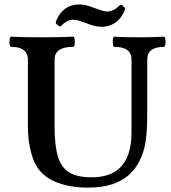

<svg xmlns="http://www.w3.org/2000/svg" viewBox="-20 -831 770 864"><path d="M135.3 -100.6Q122.6 -127.9 114 -170.2Q105.5 -212.4 105.5 -266.1V-563Q105.5 -582 96.9 -594.7Q88.4 -607.4 71.8 -613.8Q55.2 -620.1 29.8 -620.1Q25.4 -620.1 23.4 -631.6Q21.5 -643.1 23.4 -654.5Q25.4 -666 29.8 -666Q85.9 -663.1 169.9 -663.1Q253.9 -663.1 309.6 -666Q314 -666 315.9 -654.5Q317.9 -643.1 315.9 -631.6Q314 -620.1 309.6 -620.1Q281.2 -620.1 262.7 -613.8Q244.1 -607.4 234.9 -594.7Q225.6 -582 225.6 -563V-263.7Q225.6 -174.8 241 -125.5Q256.3 -76.2 292.2 -54.7Q328.1 -33.2 392.6 -33.2Q452.6 -33.2 492.4 -55.7Q532.2 -78.1 552 -123.5Q571.8 -168.9 571.8 -237.8V-563Q571.8 -620.1 494.6 -620.1Q490.2 -620.1 488.3 -631.6Q486.3 -643.1 488.3 -654.5Q490.2 -666 494.6 -666Q539.1 -663.1 606.4 -663.1Q673.3 -663.1 717.8 -666Q722.2 -666 724.1 -654.5Q726.1 -643.1 724.1 -631.6Q722.2 -620.1 717.8 -620.1Q642.6 -620.1 642.6 -563V-356Q642.6 -296.9 641.4 -262Q640.1 -227.1 635 -193.1Q629.9 -159.2 618.2 -129.9Q599.1 -81.1 565.7 -49.1Q532.2 -17.1 484.4 -1.7Q436.5 13.7 373.5 13.2Q291.5 13.2 227.8 -13.4Q164.1 -40 135.3 -100.6ZM372.1 -725.1Q371.1 -725.6 369.6 -726.1L363.8 -728.5Q341.8 -736.3 331.3 -739.3Q320.8 -742.2 310.5 -742.2Q294.4 -742.2 281 -734.9Q267.6 -727.5 253.4 -713.4Q251 -710.9 246.6 -713.1Q242.2 -715.3 237.3 -719.7Q232.4 -724.1 231.4 -727.1Q230.5 -730 231.4 -732.9V-733.4Q235.8 -745.6 243.7 -758.8Q254.9 -777.3 269.8 -789.1Q284.7 -800.8 301.5 -805.9Q318.4 -811 336.9 -811Q353 -811 366.9 -807.6Q380.9 -804.2 403.8 -795.4Q429.2 -786.1 440.9 -782.7Q452.6 -779.3 463.4 -779.3Q478.5 -779.3 492.2 -786.6Q505.9 -793.9 520 -808.1Q522.5 -810.5 526.9 -808.3Q531.2 -806.2 536.1 -801.8Q541 -796.9 542.2 -794.2Q543.5 -791.5 542 -788.1Q531.7 -759.8 514.9 -742.7Q498 -725.6 478.3 -718Q458.5 -710.4 437 -710.4Q421.9 -710.4 407.2 -713.9Q392.6 -717.3 372.1 -725.1Z"/></svg>

Font: Junicode Two Beta VF
Style: Regular
Weight: 400
Designer: Peter S. Baker
Foundry: Briery Creek Software
Version: Version 1.031 beta; ttfautohint (v1.8.1.43-b0c9)